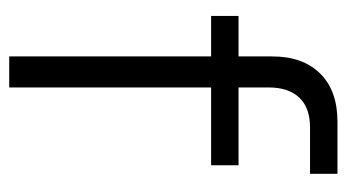

<svg xmlns="http://www.w3.org/2000/svg" viewBox="-192 -578 770 427"><g transform="rotate(90 193.5 -365.0)"><path d="M106 0V-449H16V-510H106V-585Q106 -653 144 -691.5Q182 -730 251 -730H367V-669H264Q220 -669 197.5 -645Q175 -621 175 -577V-510H348V-449H175V0Z"/></g></svg>

Font: MuseoModerno Light
Style: Regular
Weight: 300
Designer: Pablo Cosgaya, Héctor Gatti, Marcela Romero, and the Authors of The MuseoModerno Project.
Foundry: Omnibus-Type Team
Version: Version 1.001